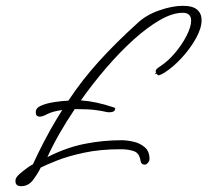

<svg xmlns="http://www.w3.org/2000/svg" viewBox="-20 -606 713 660"><path d="M53 34Q29 34 34 9Q37 1 48.5 -9Q60 -19 73 -28.5Q86 -38 93 -41L110 -77Q150 -159 194 -228Q160 -223 143 -214Q126 -205 117 -205Q111 -205 107 -208Q103 -211 103 -221Q103 -235 121.5 -243Q140 -251 166 -255Q192 -259 215 -260Q262 -331 320 -395Q378 -459 451 -525Q481 -554 526.5 -570Q572 -586 608 -586Q643 -586 658 -572.5Q673 -559 673 -537Q673 -509 653.5 -474Q634 -439 604.5 -407Q575 -375 545 -356Q533 -349 527.5 -347.5Q522 -346 520 -351Q519 -353 518.5 -352.5Q518 -352 512 -351Q516 -356 516.5 -357Q517 -358 516 -359Q515 -360 515 -362Q515 -368 532 -379Q558 -396 582 -424.5Q606 -453 621.5 -483.5Q637 -514 637 -535Q637 -562 608 -562Q573 -562 529.5 -537Q486 -512 439 -469.5Q392 -427 345.5 -373Q299 -319 258 -261Q285 -259 313 -253Q341 -247 367 -238Q368 -238 372 -236.5Q376 -235 376 -233Q376 -220 355 -220Q349 -220 339 -222.5Q329 -225 306 -228Q283 -231 237 -231Q208 -188 184 -146Q160 -104 143 -66Q208 -99 271 -111.5Q334 -124 398 -124Q416 -124 438.5 -119Q461 -114 477.5 -100Q494 -86 494 -59Q494 -53 488.5 -46.5Q483 -40 478 -40Q465 -40 463 -54Q459 -80 440 -86.5Q421 -93 395 -93Q324 -93 268.5 -81Q213 -69 175.5 -54Q138 -39 120 -30Q111 -11 94.5 11.5Q78 34 53 34Z"/></svg>

Font: Ms Madi
Style: Regular
Weight: 400
Designer: Robert E. Leuschke
Foundry: Robert E. Leuschke
Version: Version 1.010; ttfautohint (v1.8.3)